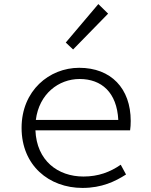

<svg xmlns="http://www.w3.org/2000/svg" viewBox="-20 -909 740 943"><path d="M511 -842 463 -889 303 -700 339 -666ZM622 -315C622 -475 525 -576 369 -576C222 -576 86 -464 86 -281C86 -96 221 14 385 14C480 14 546 -18 599 -52L573 -100C521 -64 463 -42 390 -42C264 -42 160 -120 154 -269H619C621 -282 622 -299 622 -315ZM371 -521C479 -521 554 -455 561 -320H156C172 -448 268 -521 371 -521Z"/></svg>

Font: Kawkab Mono Light
Style: Regular
Weight: 300
Monospace: yes
Designer: Abdullah Arif
Foundry: Abdullah Arif
Version: Version 1.000;PS 000.500;hotconv 1.0.88;makeotf.lib2.5.64775